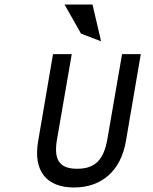

<svg xmlns="http://www.w3.org/2000/svg" viewBox="-20 -820 679 851"><path d="M390 -800H266L339 -671L428 -637ZM456 -204C440 -113 403 -72 322 -72C241 -72 217 -114 233 -204L298 -580H215L149 -194C126 -60 188 11 308 11C428 11 515 -60 538 -194L604 -580H521Z"/></svg>

Font: Charger Monospace
Style: Regular
Weight: 400
Designer: Jasper
Foundry: Cannot Into Space Fonts
Version: Version 0.980